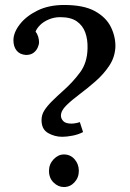

<svg xmlns="http://www.w3.org/2000/svg" viewBox="-20 -736 524 772"><path d="M230 -186Q200 -186 173.5 -201Q147 -216 147 -253Q147 -274 158 -291.5Q169 -309 189 -329Q209 -349 236 -373Q273 -406 302 -445Q331 -484 332 -542Q333 -577 323 -605Q313 -633 289 -650Q265 -667 222 -667Q198 -667 176.5 -658Q155 -649 141.5 -635.5Q128 -622 123 -609Q130 -600 133.5 -588.5Q137 -577 137 -566Q137 -557 131.5 -544.5Q126 -532 114.5 -523.5Q103 -515 84 -515Q59 -517 46.5 -533Q34 -549 34 -574Q34 -605 59.5 -638Q85 -671 130.5 -693.5Q176 -716 238 -716Q317 -716 362 -691Q407 -666 426 -627Q445 -588 444 -547Q442 -506 419.5 -472Q397 -438 364.5 -409.5Q332 -381 300.5 -357.5Q269 -334 247 -312.5Q225 -291 225 -271Q225 -259 234.5 -249Q244 -239 267 -239Q274 -239 283 -240.5Q292 -242 301 -245L314 -205Q295 -195 271.5 -190.5Q248 -186 230 -186ZM237 16Q214 16 195.5 -2Q177 -20 177 -49Q177 -76 195.5 -95.5Q214 -115 237 -115Q263 -115 280 -95.5Q297 -76 297 -49Q297 -22 279.5 -3Q262 16 237 16Z"/></svg>

Font: Lora Medium
Style: Regular
Weight: 500
Designer: Olga Karpushina, Alexei Vanyashin (Cyrillic)
Foundry: Cyreal
Version: Version 3.004